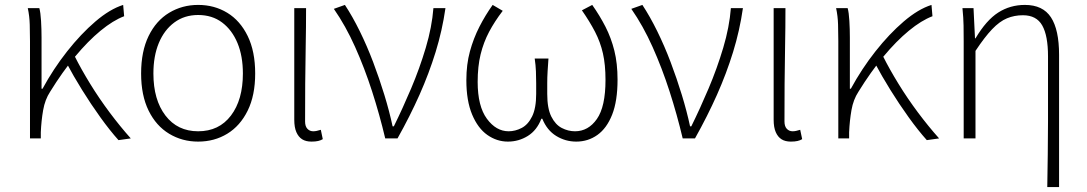

<svg xmlns="http://www.w3.org/2000/svg" viewBox="-20 -563 4421 781"><path d="M102 0V-396Q102 -428 101 -463Q100 -498 93 -530H140Q145 -512 147 -478Q149 -444 149 -410V-202H153Q197 -283 253 -354Q309 -425 368 -475.5Q427 -526 481 -543L485 -497Q440 -480 389 -438Q338 -396 286 -333.5Q234 -271 184 -190Q163 -158 155.5 -115Q148 -72 146 -25V0ZM462 7Q427 -32 388.5 -85.5Q350 -139 314 -197Q278 -255 251 -306L284 -334Q310 -282 346.5 -222.5Q383 -163 426 -105.5Q469 -48 512 0Z M786 13Q721 13 668 -19Q615 -51 584.5 -113Q554 -175 554 -264Q554 -354 584.5 -416.5Q615 -479 668 -511Q721 -543 786 -543Q852 -543 904.5 -511Q957 -479 987.5 -416.5Q1018 -354 1018 -264Q1018 -175 987.5 -113Q957 -51 904.5 -19Q852 13 786 13ZM786 -29Q871 -29 919.5 -93Q968 -157 968 -264Q968 -335 946 -388Q924 -441 883.5 -471.5Q843 -502 786 -502Q730 -502 689 -471.5Q648 -441 626 -388Q604 -335 604 -264Q604 -157 653 -93Q702 -29 786 -29Z M1247 13Q1224 13 1209 3.5Q1194 -6 1185.5 -25.5Q1177 -45 1177 -76V-530H1225Q1225 -452 1223.5 -375Q1222 -298 1221.5 -221.5Q1221 -145 1221 -69Q1221 -49 1230.5 -39Q1240 -29 1254 -29Q1261 -29 1268 -30.5Q1275 -32 1285 -35L1293 3Q1285 8 1274 10.5Q1263 13 1247 13Z M1547 0Q1524 -97 1493.5 -191.5Q1463 -286 1424.5 -372Q1386 -458 1338 -527L1383 -543Q1414 -496 1443.5 -436Q1473 -376 1498 -310Q1523 -244 1543.5 -177Q1564 -110 1577 -49H1582Q1618 -122 1652.5 -203.5Q1687 -285 1712 -369Q1737 -453 1743 -530H1792Q1779 -439 1752 -351.5Q1725 -264 1686.5 -177.5Q1648 -91 1597 0Z M2046 13Q2001 13 1962.5 -14Q1924 -41 1900.5 -97Q1877 -153 1877 -237Q1877 -301 1891.5 -354Q1906 -407 1930 -454Q1954 -501 1984 -543L2025 -519Q1992 -476 1969.5 -433.5Q1947 -391 1935 -342Q1923 -293 1923 -230Q1923 -131 1960.5 -80Q1998 -29 2049 -29Q2076 -29 2102 -42.5Q2128 -56 2144.5 -89.5Q2161 -123 2161 -181Q2161 -202 2161 -225Q2161 -248 2160 -273Q2159 -298 2155 -325H2211Q2209 -298 2207.5 -273Q2206 -248 2206 -225Q2206 -202 2206 -181Q2206 -122 2222.5 -89Q2239 -56 2265 -42.5Q2291 -29 2319 -29Q2373 -29 2408 -79Q2443 -129 2443 -238Q2443 -300 2432.5 -346Q2422 -392 2400.5 -433.5Q2379 -475 2347 -521L2389 -543Q2420 -499 2443 -454Q2466 -409 2479 -357Q2492 -305 2492 -239Q2492 -152 2470 -96.5Q2448 -41 2410 -14Q2372 13 2324 13Q2280 13 2242.5 -10Q2205 -33 2186 -80H2182Q2164 -33 2127 -10Q2090 13 2046 13Z M2757 0Q2734 -97 2703.5 -191.5Q2673 -286 2634.5 -372Q2596 -458 2548 -527L2593 -543Q2624 -496 2653.5 -436Q2683 -376 2708 -310Q2733 -244 2753.5 -177Q2774 -110 2787 -49H2792Q2828 -122 2862.5 -203.5Q2897 -285 2922 -369Q2947 -453 2953 -530H3002Q2989 -439 2962 -351.5Q2935 -264 2896.5 -177.5Q2858 -91 2807 0Z M3197 13Q3174 13 3159 3.5Q3144 -6 3135.5 -25.5Q3127 -45 3127 -76V-530H3175Q3175 -452 3173.5 -375Q3172 -298 3171.5 -221.5Q3171 -145 3171 -69Q3171 -49 3180.5 -39Q3190 -29 3204 -29Q3211 -29 3218 -30.5Q3225 -32 3235 -35L3243 3Q3235 8 3224 10.5Q3213 13 3197 13Z M3390 0V-396Q3390 -428 3389 -463Q3388 -498 3381 -530H3428Q3433 -512 3435 -478Q3437 -444 3437 -410V-202H3441Q3485 -283 3541 -354Q3597 -425 3656 -475.5Q3715 -526 3769 -543L3773 -497Q3728 -480 3677 -438Q3626 -396 3574 -333.5Q3522 -271 3472 -190Q3451 -158 3443.5 -115Q3436 -72 3434 -25V0ZM3750 7Q3715 -32 3676.5 -85.5Q3638 -139 3602 -197Q3566 -255 3539 -306L3572 -334Q3598 -282 3634.5 -222.5Q3671 -163 3714 -105.5Q3757 -48 3800 0Z M4240 198Q4241 132 4242 64.5Q4243 -3 4243 -70Q4243 -137 4243 -203Q4243 -269 4243 -334Q4243 -418 4219.5 -459.5Q4196 -501 4141 -501Q4106 -501 4076 -488.5Q4046 -476 4015.5 -444Q3985 -412 3948 -356V0H3900V-396Q3900 -428 3899.5 -459Q3899 -490 3895 -530H3940L3946 -407H3948Q3992 -481 4040.5 -512Q4089 -543 4149 -543Q4222 -543 4255 -492.5Q4288 -442 4288 -340V198Z"/></svg>

Font: Noto Sans TC ExtraLight
Style: Regular
Weight: 250
Designer: Ryoko NISHIZUKA  (kana, bopomofo & ideographs); Paul D. Hunt (Latin, Greek & Cyrillic); Sandoll Communications , Soo-you
Foundry: Adobe
Version: Version 2.004-H2;hotconv 1.0.118;makeotfexe 2.5.65603